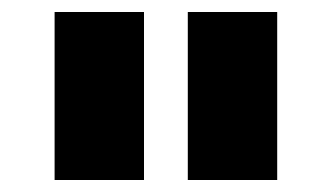

<svg xmlns="http://www.w3.org/2000/svg" viewBox="-20 -749 553 320"><path d="M293 -449V-729H442V-449ZM71 -449V-729H220V-449Z"/></svg>

Font: BDO Grotesk ExtraBold
Style: Regular
Weight: 800
Designer: Deni Anggara
Foundry: Lokal Container
Version: Version 2.000